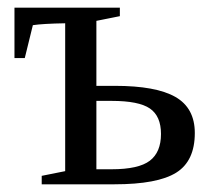

<svg xmlns="http://www.w3.org/2000/svg" viewBox="-20 -479 557 499"><path d="M291.5 -459V-437L230.5 -424.8V-255.9H278.8Q385.3 -255.9 435.8 -227.1Q486.3 -198.2 486.3 -133.3Q486.3 -60.5 438 -30.3Q389.6 0 277.3 0H88.4V-22L149.4 -34.2V-418.5Q91.3 -417.5 65.4 -413.6L44.4 -328.1H17.6V-459ZM270 -39.1Q340.3 -39.1 369.4 -61.3Q398.4 -83.5 398.4 -130.9Q398.4 -177.2 369.6 -197Q340.8 -216.8 270 -216.8H230.5V-39.1Z"/></svg>

Font: Times New Roman
Style: Regular
Weight: 400
Designer: Steve Matteson
Foundry: Ascender Corporation
Version: Version 2.00.3